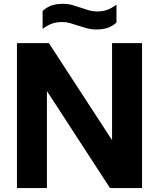

<svg xmlns="http://www.w3.org/2000/svg" viewBox="-20 -960 812 980"><path d="M66.5 0V-740H229.5L580 -201.5H552V-740H705V0H541.5L191.5 -538.5H219.5V0ZM472 -809.5Q445.5 -809.5 422.5 -816Q399.5 -822.5 377.5 -829.5Q358 -836.5 338.2 -842Q318.5 -847.5 297 -847.5Q266.5 -847.5 243.5 -838.8Q220.5 -830 197.5 -812.5V-904Q217.5 -922.5 241.8 -931.5Q266 -940.5 300 -940.5Q327 -940.5 350 -934Q373 -927.5 394.5 -920Q414.5 -913 434.2 -907.2Q454 -901.5 475 -901.5Q505.5 -901.5 528.5 -910.2Q551.5 -919 574.5 -936.5V-845Q555 -827 530.5 -818.2Q506 -809.5 472 -809.5Z"/></svg>

Font: Encode Sans Condensed Thin
Style: Bold
Weight: 700
Version: Version 3.002